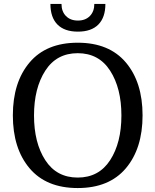

<svg xmlns="http://www.w3.org/2000/svg" viewBox="-20 -936 786 971"><path d="M373 -720Q532 -720 616.5 -620Q701 -520 701 -352.5Q701 -185 616.5 -85Q532 15 373 15Q214 15 129.5 -85Q45 -185 45 -352.5Q45 -520 129.5 -620Q214 -720 373 -720ZM209 -578.5Q152 -490 152 -352Q152 -214 209 -126Q266 -38 373 -38Q480 -38 537 -126Q594 -214 594 -352Q594 -490 537 -578.5Q480 -667 373 -667Q266 -667 209 -578.5ZM457 -916H513Q513 -848 477.5 -812Q442 -776 374 -776Q306 -776 270.5 -812Q235 -848 235 -916H291Q291 -878 313.5 -855Q336 -832 374 -832Q412 -832 434.5 -855Q457 -878 457 -916Z"/></svg>

Font: Andada
Style: Regular
Weight: 400
Designer: Carolina Giovagnoli
Foundry: Carolina Giovagnoli
Version: Version 1.002